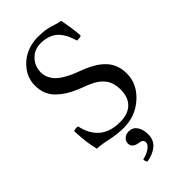

<svg xmlns="http://www.w3.org/2000/svg" viewBox="-270 -728 1025 1025"><g transform="rotate(-45 242.5 -216.0)"><path d="M394.5 -630.9Q408.7 -557.6 412.6 -502Q405.3 -496.1 379.9 -496.1Q373 -518.6 366.2 -535.2Q359.4 -551.8 347.2 -569.3Q335 -586.9 320.1 -598.1Q305.2 -609.4 282.7 -616.7Q260.3 -624 231.9 -624Q184.6 -624 153.6 -591.3Q122.6 -558.6 122.6 -512.2Q122.6 -488.8 133.5 -468Q144.5 -447.3 159.2 -433.3Q173.8 -419.4 197.3 -406Q220.7 -392.6 237.1 -385.7Q253.4 -378.9 277.1 -369.9Q300.8 -360.8 307.1 -357.9Q336.9 -345.2 359.6 -330.8Q382.3 -316.4 402.3 -295.7Q422.4 -274.9 433.1 -246.6Q443.8 -218.3 443.8 -184.1Q443.8 -106.4 379.9 -48.3Q315.9 9.8 226.6 9.8Q178.7 9.8 127 -1.7Q75.2 -13.2 46.9 -13.2Q37.6 -50.8 33.7 -79.6Q29.8 -108.4 26.9 -165Q43 -173.3 59.6 -168Q90.8 -25.9 234.9 -25.9Q294.9 -25.9 327.4 -57.4Q359.9 -88.9 359.9 -148.9Q359.9 -169.9 355.2 -187.7Q350.6 -205.6 343.3 -218.5Q335.9 -231.4 324.2 -243.2Q312.5 -254.9 301.5 -262.2Q290.5 -269.5 274.9 -277.3Q259.3 -285.2 248 -289.6L220.2 -299.8Q204.1 -306.2 195.3 -310.1Q163.6 -323.7 139.6 -338.9Q115.7 -354 94.5 -374.8Q73.2 -395.5 62 -423.3Q50.8 -451.2 50.8 -484.9Q50.8 -535.6 79.6 -576.2Q108.4 -616.7 151.6 -637.5Q194.8 -658.2 241.2 -658.2Q284.2 -658.2 308.8 -653.3Q333.5 -648.4 353.5 -641.1Q373.5 -633.8 394.5 -630.9ZM232.9 41Q261.2 41 278.1 64.5Q294.9 87.9 294.9 127Q294.9 169.4 265.4 194.1Q235.8 218.8 189 226.1Q181.2 218.3 181.2 202.1Q215.8 194.3 235.8 179Q255.9 163.6 255.9 148.9Q255.9 135.3 248.3 129.9Q240.7 124.5 225.1 123Q183.1 115.7 183.1 84Q183.1 65.9 197.3 53.5Q211.4 41 232.9 41Z"/></g></svg>

Font: Linux Libertine G
Style: Regular
Weight: 400
Designer: Philipp H. Poll
Foundry: Philipp H. Poll
Version: Version 4.7.5